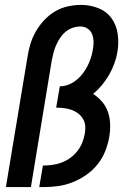

<svg xmlns="http://www.w3.org/2000/svg" viewBox="-20 -763 540 783"><path d="M4 0 92 -530Q96 -557 104 -583.5Q112 -610 126 -634.5Q140 -659 160 -680.5Q180 -702 204.5 -716.5Q229 -731 256.5 -737Q284 -743 311 -743Q347 -743 380.5 -730Q414 -717 434.5 -689Q455 -661 460 -624.5Q465 -588 459 -552Q455 -528 446.5 -504.5Q438 -481 425.5 -459Q413 -437 396.5 -417Q380 -397 360 -380Q380 -367 396 -348.5Q412 -330 420 -307Q428 -284 429 -258.5Q430 -233 426 -207Q421 -177 409.5 -147.5Q398 -118 378 -93Q358 -68 331.5 -49.5Q305 -31 275.5 -19.5Q246 -8 216 -4Q186 0 156 0H140L155 -88H156Q174 -88 193 -90.5Q212 -93 231 -100Q250 -107 266.5 -119Q283 -131 295.5 -147Q308 -163 315.5 -181.5Q323 -200 326 -219Q329 -235 327.5 -250.5Q326 -266 318 -279Q310 -292 298 -301Q286 -310 271.5 -315Q257 -320 241 -322Q225 -324 209 -324L224 -411Q251 -411 275.5 -425.5Q300 -440 317 -462.5Q334 -485 344.5 -510.5Q355 -536 359 -563Q362 -578 361.5 -594Q361 -610 355.5 -624Q350 -638 337 -646.5Q324 -655 308 -655Q292 -655 276 -649.5Q260 -644 247 -633Q234 -622 224.5 -607.5Q215 -593 208.5 -578Q202 -563 198 -547Q194 -531 191 -516L106 0Z"/></svg>

Font: Iosevka Curly Semibold Oblique
Style: Regular
Weight: 600
Italic angle: -9°
Monospace: yes
Designer: Belleve Invis
Foundry: Belleve Invis
Version: Version 11.1.0; ttfautohint (v1.8.3)